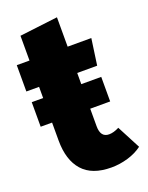

<svg xmlns="http://www.w3.org/2000/svg" viewBox="-133 -736 636 823"><g transform="rotate(-20 185.5 -324.5)"><path d="M372 -25Q344 -4 306.5 7Q269 18 231 18Q143 18 100 -30.5Q57 -79 57 -168V-250H5V-362H57V-413H-1V-533H57V-646L231 -667V-533H339L322 -413H231V-362H322V-250H231V-170Q231 -119 270 -119Q291 -119 316 -132Z"/></g></svg>

Font: Fira Sans Condensed ExtraBold
Style: Regular
Weight: 800
Width: 3
Designer: Carrois Corporate & Edenspiekermann AG
Foundry: Carrois Corporate GbR & Edenspiekermann AG
Version: Version 4.203